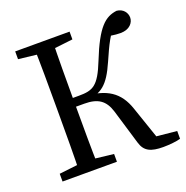

<svg xmlns="http://www.w3.org/2000/svg" viewBox="-125 -803 900 929"><g transform="rotate(-20 325.0 -338.5)"><path d="M45 0H325V-40L195 -55H175L45 -40V0ZM45 -630 175 -615H195L325 -630V-670H45V-630ZM137 0H233C230 -103 230 -207 230 -320V-347C230 -465 230 -569 233 -670H137C140 -567 140 -463 140 -360V-310C140 -205 140 -101 137 0ZM451 -52C465 -5 497 10 561 10C591 10 632 6 650 0V-40L530 -52L552 -33L490 -214C459 -305 399 -346 281 -352L290 -327C367 -339 403 -362 450 -469C486 -551 505 -590 547 -636L473 -591C492 -585 524 -579 555 -579C603 -579 624 -609 624 -634C624 -659 606 -684 573 -687C513 -679 470 -645 408 -489C363 -376 334 -363 261 -363H185V-318H273C342 -318 378 -294 397 -232L451 -52Z"/></g></svg>

Font: Source Serif Variable
Style: Regular
Weight: 389
Designer: Frank Grießhammer
Foundry: Adobe Systems Incorporated
Version: Version 3.001;hotconv 1.0.111;makeotfexe 2.5.65597